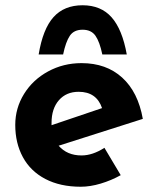

<svg xmlns="http://www.w3.org/2000/svg" viewBox="-20 -698 593 730"><path d="M377 -136 439 -32Q403 -12 363 0Q323 12 287 12Q209 12 152.5 -17.5Q96 -47 67 -100.5Q38 -154 38 -223Q38 -287 71.5 -341Q105 -395 163 -426.5Q221 -458 290 -458Q384 -458 444.5 -403Q505 -348 523 -246L203 -144Q235 -107 290 -107Q332 -107 377 -136ZM176 -231V-222L368 -287Q347 -349 279 -349Q232 -349 204 -317Q176 -285 176 -231ZM462 -491H369Q359 -539 343 -562Q327 -585 294 -585Q261 -585 245.5 -562Q230 -539 220 -491H127Q143 -588 183.5 -633Q224 -678 294 -678Q364 -678 404.5 -632Q445 -586 462 -491Z"/></svg>

Font: Josefin Sans
Style: Bold
Weight: 700
Designer: Santiago Orozco
Foundry: Typemade
Version: Version 2.000